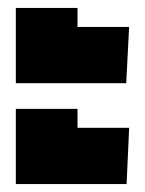

<svg xmlns="http://www.w3.org/2000/svg" viewBox="-20 -504 366 485"><path d="M20 -293.9V-483.9H175.8V-436H306.2L298.8 -293.9ZM20 -39.1V-229H175.8V-181.2H306.2L299.8 -39.1Z"/></svg>

Font: Kanit ExtraBold
Style: Regular
Weight: 800
Designer: Katatrad Team
Foundry: CadsonDemak
Version: Version 1.000;PS 001.000;hotconv 1.0.88;makeotf.lib2.5.64775